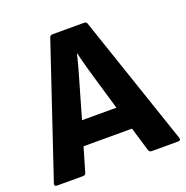

<svg xmlns="http://www.w3.org/2000/svg" viewBox="-122 -765 849 875"><g transform="rotate(-20 302.0 -327.5)"><path d="M8 0Q-6 0 -2 -14L210 -645Q214 -655 225 -655H378Q389 -655 392 -645L606 -14Q610 0 596 0H467Q457 0 453 -10L418 -127H183L149 -11Q146 0 135 0ZM262 -397 217 -241H384L338 -397Q328 -431 318.5 -465Q309 -499 301 -534H299Q291 -499 281.5 -465Q272 -431 262 -397Z"/></g></svg>

Font: Sofia Sans ExtraBold
Style: Regular
Weight: 800
Designer: Botio Nikoltchev, Ani Petrova
Foundry: lettersoup
Version: Version 4.101; ttfautohint (v1.8.4.7-5d5b)